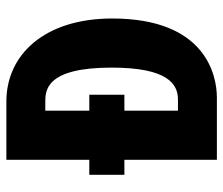

<svg xmlns="http://www.w3.org/2000/svg" viewBox="-69 -631 700 602"><g transform="rotate(-90 281.0 -330.0)"><path d="M81 0H276C346 0 524 -35 524 -328C524 -541 410 -660 264 -660H81V-400H34V-290H81ZM285 -290V-400H235V-538H262C298 -538 370 -537 370 -330C370 -155 319 -122 270 -122H235V-290Z"/></g></svg>

Font: Bricolage Grotesque 10pt Condensed ExtraBold
Style: Regular
Weight: 800
Width: 3
Designer: Mathieu Triay
Foundry: Atelier Triay
Version: Version 1.000;gftools[0.9.29]